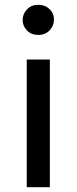

<svg xmlns="http://www.w3.org/2000/svg" viewBox="-20 -777 319 797"><path d="M187 0H91V-530H187ZM139 -632Q110 -632 92 -650.5Q74 -669 74 -694Q74 -719 92 -738Q110 -757 139 -757Q167 -757 185.5 -739.5Q204 -722 204 -696Q204 -670 186 -651Q168 -632 139 -632Z"/></svg>

Font: Argentum Novus
Style: Regular
Weight: 400
Designer: Julieta Ulanovsky
Foundry: Julieta Ulanovsky
Version: Version 7.20;July 27, 2021;FontCreator 13.0.0.2683 64-bit